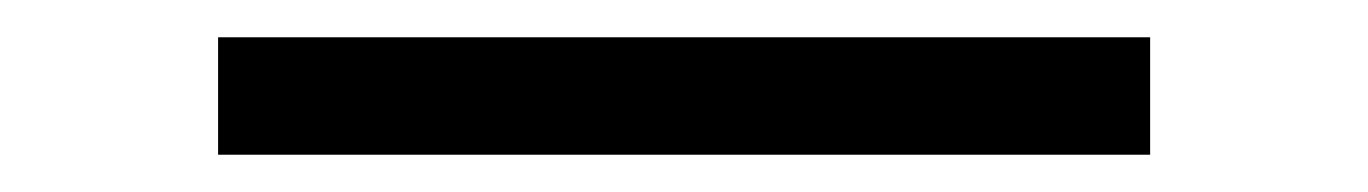

<svg xmlns="http://www.w3.org/2000/svg" viewBox="-20 44 734 103"><path d="M97 127V64H597V127Z"/></svg>

Font: Chivo ExtraLight
Style: Regular
Weight: 250
Designer: Hector Gatti
Foundry: Omnibus-Type
Version: Version 2.002